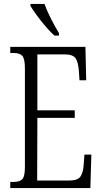

<svg xmlns="http://www.w3.org/2000/svg" viewBox="-20 -951 516 971"><path d="M32 0V-31H49Q80 -31 93 -45Q106 -59 106 -107V-604Q106 -655 92.5 -669Q79 -683 49 -683H32V-714H412L416 -545H382L379 -590Q376 -636 362.5 -656Q349 -676 306 -676H169V-393H358V-355H169L168 -38H329Q372 -38 386 -57Q400 -76 403 -115L407 -169H442L437 0ZM255 -771Q235 -789 210.5 -817.5Q186 -846 165 -875Q144 -904 134 -921V-931H205Q217 -897 238.5 -855Q260 -813 278 -784V-771Z"/></svg>

Font: Noto Serif Tamil ExtraCondensed Light
Style: Regular
Weight: 300
Width: 2
Designer: Indian Type Foundry, Tom Grace, and the Monotype Design Team
Foundry: Monotype Imaging Inc.
Version: Version 2.004; ttfautohint (v1.8.4.7-5d5b)